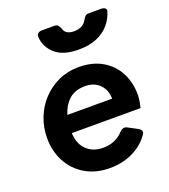

<svg xmlns="http://www.w3.org/2000/svg" viewBox="-148 -915 908 1032"><g transform="rotate(-20 306.5 -398.5)"><path d="M304 12Q224 12 164.5 -23Q105 -58 72.5 -118.5Q40 -179 40 -254Q40 -316 61.5 -370.5Q83 -425 122 -466.5Q161 -508 213.5 -532Q266 -556 328 -556Q408 -556 464 -523Q520 -490 549 -434Q578 -378 578 -310Q578 -292 575 -272.5Q572 -253 567 -235H174Q177 -172 213 -137.5Q249 -103 307 -103Q344 -103 373.5 -116.5Q403 -130 423 -153Q443 -173 464 -162L517 -134Q545 -118 531 -98Q498 -48 438.5 -18Q379 12 304 12ZM327 -448Q268 -448 234 -416.5Q200 -385 185 -335H441Q441 -384 410 -416Q379 -448 327 -448ZM364 -644Q274 -644 229.5 -684.5Q185 -725 182 -780Q180 -794 189 -801.5Q198 -809 212 -809H283Q297 -809 303 -802Q309 -795 315 -782Q324 -745 374 -745Q426 -745 447 -785Q453 -797 460.5 -803Q468 -809 481 -809H549Q565 -809 573 -802.5Q581 -796 578 -786Q567 -747 540.5 -715Q514 -683 470.5 -663.5Q427 -644 364 -644Z"/></g></svg>

Font: Pitagon Sans Text Bold
Style: Italic
Weight: 700
Italic angle: -8°
Designer: Travis Tran
Foundry: Pitagon
Version: Version 1.001; ttfautohint (v1.8.4.7-5d5b);gftools[0.9.26]